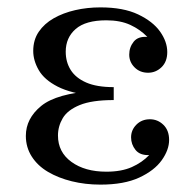

<svg xmlns="http://www.w3.org/2000/svg" viewBox="-20 -490 518 520"><path d="M50 -122Q50 -169 91.5 -203Q133 -237 236 -244V-230Q172 -237 136 -255.5Q100 -274 85 -300Q70 -326 70 -352Q70 -382 85 -404Q100 -426 125.5 -440.5Q151 -455 183.5 -462.5Q216 -470 252 -470Q314 -470 354 -451Q394 -432 413.5 -404.5Q433 -377 433 -349Q433 -323 417.5 -308Q402 -293 381 -293Q359 -293 344.5 -307.5Q330 -322 330 -342Q330 -362 342 -377Q354 -392 379 -390Q360 -410 333 -422.5Q306 -435 268 -435Q212 -435 185 -411.5Q158 -388 158 -350Q158 -322 171.5 -300.5Q185 -279 213.5 -266.5Q242 -254 288 -254V-219Q229 -219 196 -205.5Q163 -192 150 -170Q137 -148 137 -123Q137 -78 173.5 -51.5Q210 -25 268 -25Q309 -25 337 -37.5Q365 -50 384 -70Q359 -69 347 -84Q335 -99 335 -118Q335 -138 349.5 -152.5Q364 -167 386 -167Q407 -167 422.5 -152Q438 -137 438 -111Q438 -84 418 -56Q398 -28 357 -9Q316 10 252 10Q211 10 174.5 1Q138 -8 110 -24.5Q82 -41 66 -66Q50 -91 50 -122Z"/></svg>

Font: Brygada 1918
Style: Regular
Weight: 400
Designer: Mateusz Machalski | Borys Kosmynka | Przemek Hoffer
Foundry: NIEPODLEGLA 2018
Version: Version 3.006